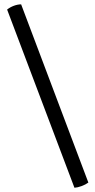

<svg xmlns="http://www.w3.org/2000/svg" viewBox="-20 -728 446 904"><path d="M330.5 156Q345.5 155 364 148.2Q382.5 141.5 396 131.5L79.5 -707.5Q63.5 -707.5 45.8 -701Q28 -694.5 13.5 -683Z"/></svg>

Font: Signika Light Light
Style: Regular
Weight: 300
Version: Version 2.001